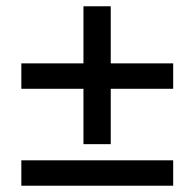

<svg xmlns="http://www.w3.org/2000/svg" viewBox="-20 -632 620 612"><path d="M48 -121H532V-40H48ZM532 -430V-349H333V-172.5H246V-349H48V-430H246V-612H333V-430Z"/></svg>

Font: TypoPRO Lato
Style: Regular
Weight: 600
Designer: Lukasz Dziedzic with Adam Twardoch and Botio Nikoltchev
Foundry: tyPoland Lukasz Dziedzic
Version: Version 2.010; 2014-09-01; http://www.latofonts.com/